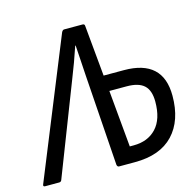

<svg xmlns="http://www.w3.org/2000/svg" viewBox="-127 -757 878 858"><g transform="rotate(-15 312.5 -327.5)"><path d="M-21 0Q-32 0 -28 -10L230 -645Q235 -655 242 -655H327Q337 -655 337 -645L359 -410H453Q633 -410 633 -244Q633 -129 572 -64.5Q511 0 394 0H321Q313 0 311 -10L282 -430Q280 -467 277.5 -502Q275 -537 273 -572H271Q259 -536 246 -500.5Q233 -465 219 -430L56 -10Q53 0 44 0ZM390 -74H408Q474 -74 513 -115.5Q552 -157 552 -238Q552 -290 526.5 -313.5Q501 -337 446 -337H366Z"/></g></svg>

Font: Sofia Sans Condensed Medium
Style: Italic
Weight: 500
Italic angle: -9°
Designer: Botio Nikoltchev, Ani Petrova
Foundry: lettersoup
Version: Version 4.101; ttfautohint (v1.8.4.7-5d5b)